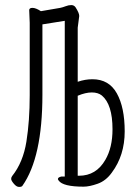

<svg xmlns="http://www.w3.org/2000/svg" viewBox="-20 -728 540 756"><path d="M309 7Q228 7 211 -17Q208 -21 208 -23Q208 -30 222 -33H235V-646L147 -632V-355Q147 -108 68 4Q65 8 55 8Q45 8 34.5 -4.5Q24 -17 24 -23.5Q24 -30 28 -35Q71 -89 84 -170.5Q97 -252 97 -353V-638L95 -688Q95 -697 108 -697Q121 -697 141 -684L217 -697Q227 -699 238.5 -703.5Q250 -708 260.5 -708Q271 -708 277 -700Q292 -677 292 -665L286 -619V-406Q315 -416 344 -416Q409 -416 440 -360.5Q471 -305 471 -210.5Q471 -116 420 -48Q397 -16 364.5 -4.5Q332 7 309 7ZM286 -36H291Q359 -36 395 -99Q423 -147 423 -219Q423 -317 381 -352Q366 -364 341.5 -364Q317 -364 286 -351Z"/></svg>

Font: LXGW WenKai Mono TC Light
Style: Regular
Weight: 300
Designer: LXGW / Fontworks Inc.
Foundry: LXGW / Fontworks Inc.
Version: Version 1.330